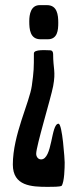

<svg xmlns="http://www.w3.org/2000/svg" viewBox="-20 -573 302 748"><path d="M220 151C231 136 232 79 232 60C232 50 223 -91 208 -91C178 -91 185 48 140 48C128 48 121 37 121 26C121 -4 178 -190 187 -237C198 -296 187 -304 187 -362C187 -370 184 -377 175 -377C162 -377 112 -382 112 -365C112 -307 112 -297 104 -239C95 -174 30 -47 30 68C30 152 103 155 166 155C186 155 212 155 220 151ZM166 -420C204 -420 207 -455 207 -484C207 -515 203 -553 163 -553H135C100 -553 94 -517 94 -490C94 -459 97 -420 138 -420Z"/></svg>

Font: DisSenso
Style: Regular
Weight: 400
Version: Version 1.150